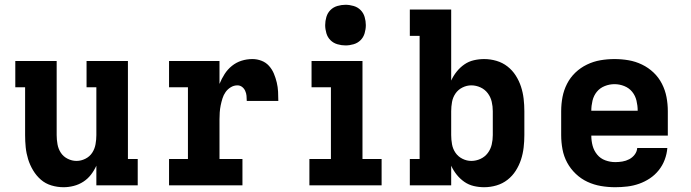

<svg xmlns="http://www.w3.org/2000/svg" viewBox="-20 -775 2890 803"><path d="M246 8Q220 8 195 0.5Q170 -7 151 -23.5Q132 -40 118.5 -62.5Q105 -85 97.5 -109.5Q90 -134 87.5 -159Q85 -184 85 -210V-410H44V-520H217V-210Q217 -191 220.5 -171.5Q224 -152 234.5 -136Q245 -120 263 -111Q281 -102 300 -102Q319 -102 337 -111Q355 -120 365.5 -136Q376 -152 379.5 -171.5Q383 -191 383 -210V-410H342V-520H515V-110H556V0H383V-82Q374 -62 360.5 -44.5Q347 -27 328.5 -15Q310 -3 288.5 2.5Q267 8 246 8Z M687 0V-110H766V-410H687V-520H898V-424Q907 -446 919.5 -465.5Q932 -485 950 -499.5Q968 -514 990 -521Q1012 -528 1036 -528Q1055 -528 1073.5 -521Q1092 -514 1105 -499.5Q1118 -485 1125.5 -467Q1133 -449 1137.5 -430Q1142 -411 1143 -391.5Q1144 -372 1144 -353H1012Q1012 -364 1011 -374.5Q1010 -385 1005.5 -395Q1001 -405 992.5 -411.5Q984 -418 973 -418Q958 -418 945 -410Q932 -402 923.5 -390Q915 -378 910.5 -363.5Q906 -349 903 -334.5Q900 -320 899 -305Q898 -290 898 -276V-110H994V0Z M1274 0V-110H1364V-410H1283V-520H1496V-110H1576V0ZM1425 -585Q1408 -585 1391 -590Q1374 -595 1362 -607Q1350 -619 1345 -636Q1340 -653 1340 -670Q1340 -687 1345 -704Q1350 -721 1362 -733Q1374 -745 1391 -750Q1408 -755 1425 -755Q1442 -755 1459 -750Q1476 -745 1488 -733Q1500 -721 1505 -704Q1510 -687 1510 -670Q1510 -653 1505 -636Q1500 -619 1488 -607Q1476 -595 1459 -590Q1442 -585 1425 -585Z M2005 8Q1983 8 1961.5 3Q1940 -2 1922 -14.5Q1904 -27 1890 -44.5Q1876 -62 1867 -82V0H1694V-110H1735V-625H1694V-735H1867V-438Q1876 -458 1890 -475.5Q1904 -493 1922 -505.5Q1940 -518 1961.5 -523Q1983 -528 2005 -528Q2031 -528 2056.5 -520.5Q2082 -513 2102.5 -497Q2123 -481 2137 -459Q2151 -437 2159 -412.5Q2167 -388 2170 -362Q2173 -336 2173 -310V-210Q2173 -184 2170 -158Q2167 -132 2159 -107.5Q2151 -83 2137 -61Q2123 -39 2102.5 -23Q2082 -7 2056.5 0.5Q2031 8 2005 8ZM1951 -102Q1971 -102 1989.5 -110.5Q2008 -119 2020 -135Q2032 -151 2036.5 -170.5Q2041 -190 2041 -210V-310Q2041 -330 2036.5 -349.5Q2032 -369 2020 -385Q2008 -401 1989.5 -409.5Q1971 -418 1951 -418Q1932 -418 1914 -409Q1896 -400 1885 -384Q1874 -368 1870.5 -348.5Q1867 -329 1867 -310V-210Q1867 -191 1870.5 -171.5Q1874 -152 1885 -136Q1896 -120 1914 -111Q1932 -102 1951 -102Z M2553 8Q2523 8 2493.5 3Q2464 -2 2437 -14.5Q2410 -27 2388 -48Q2366 -69 2352 -95Q2338 -121 2332.5 -150.5Q2327 -180 2327 -210V-310Q2327 -340 2332.5 -369Q2338 -398 2351.5 -424.5Q2365 -451 2386.5 -471.5Q2408 -492 2435 -505Q2462 -518 2491 -523Q2520 -528 2550 -528Q2580 -528 2609 -523Q2638 -518 2665 -505Q2692 -492 2713.5 -471.5Q2735 -451 2748.5 -424.5Q2762 -398 2767.5 -369Q2773 -340 2773 -310V-208H2453Q2453 -186 2458.5 -165.5Q2464 -145 2477.5 -128.5Q2491 -112 2511.5 -104.5Q2532 -97 2553 -97Q2568 -97 2583 -99.5Q2598 -102 2611.5 -109Q2625 -116 2634.5 -128.5Q2644 -141 2645 -156H2771Q2769 -131 2760 -107Q2751 -83 2735 -63Q2719 -43 2698 -29Q2677 -15 2653 -6.5Q2629 2 2603.5 5Q2578 8 2553 8ZM2453 -312H2647Q2647 -333 2642 -354Q2637 -375 2624 -391Q2611 -407 2591 -415Q2571 -423 2550 -423Q2529 -423 2509 -415Q2489 -407 2476 -391Q2463 -375 2458 -354Q2453 -333 2453 -312Z"/></svg>

Font: Iosevka Etoile Extrabold
Style: Regular
Weight: 800
Designer: Belleve Invis
Foundry: Belleve Invis
Version: Version 22.1.2; ttfautohint (v1.8.4)